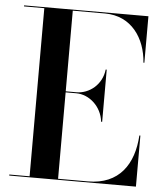

<svg xmlns="http://www.w3.org/2000/svg" viewBox="-53 -797 714 843"><g transform="rotate(5 304.0 -375.0)"><path d="M400.5 -270.5H405V-500.5H400.5C393 -433.5 338 -390 281 -390H234V-745.5H376C493 -745.5 555.5 -652 563 -545H567V-750H19V-745.5H108.5V-4.5H19V0H577.5V-225H573C565.5 -98 503 -4.5 366 -4.5H234V-385.5H281C338 -385.5 393 -337.5 400.5 -270.5Z"/></g></svg>

Font: Bodoni* 36pt Medium
Style: Regular
Weight: 500
Version: Version 2.3